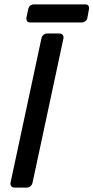

<svg xmlns="http://www.w3.org/2000/svg" viewBox="-20 -852 424 872"><path d="M28 -23 168 -677Q170 -687 177.5 -693.5Q185 -700 195 -700H249Q259 -700 264.5 -693.5Q270 -687 268 -677L128 -23Q126 -13 118.5 -6.5Q111 0 101 0H47Q36 0 31 -6.5Q26 -13 28 -23ZM100 -772 108 -810Q113 -832 135 -832H367Q387 -832 384 -810L377 -772Q376 -762 368 -756Q360 -750 350 -750H117Q98 -750 100 -772Z"/></svg>

Font: SVN-Rubik
Style: Italic
Weight: 400
Italic angle: -12°
Designer: Hubert and Fischer
Foundry: Hubert & Fischer
Version: Version 2.101; ttfautohint (v1.8.3)